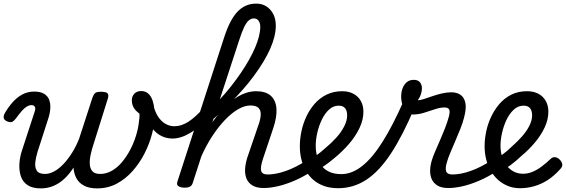

<svg xmlns="http://www.w3.org/2000/svg" viewBox="-23 -1024 3133 1063"><path d="M203 19Q156 19 129 0.5Q102 -18 92 -49.5Q82 -81 84.5 -119Q87 -157 100 -195L169 -406Q175 -423 170 -432.5Q165 -442 151 -442Q139 -442 126 -434.5Q113 -427 98.5 -410.5Q84 -394 64 -367Q54 -354 45 -349.5Q36 -345 19 -351Q-1 -359 -2.5 -371.5Q-4 -384 4 -398Q23 -431 47 -458Q71 -485 100.5 -501Q130 -517 166 -517Q200 -517 220.5 -505Q241 -493 249 -472Q257 -451 255.5 -424.5Q254 -398 245 -370L185 -184Q176 -155 172.5 -126.5Q169 -98 180.5 -79.5Q192 -61 226 -61Q251 -61 277.5 -75.5Q304 -90 329 -116.5Q354 -143 376.5 -179Q399 -215 415 -256L489 -484Q495 -501 503.5 -508.5Q512 -516 534 -516Q566 -516 573 -506.5Q580 -497 574 -478L494 -223Q486 -199 479.5 -170.5Q473 -142 474 -117Q475 -92 488 -76.5Q501 -61 532 -61Q565 -61 596 -78.5Q627 -96 652.5 -126.5Q678 -157 697.5 -194Q717 -231 729.5 -271Q742 -311 746 -348Q748 -361 749 -372.5Q750 -384 749 -395Q727 -411 717 -428.5Q707 -446 707 -469Q707 -491 721 -505.5Q735 -520 759 -520Q776 -520 790 -511.5Q804 -503 813.5 -486Q823 -469 828 -444Q833 -419 833 -385Q833 -337 818.5 -282Q804 -227 777 -174Q750 -121 711 -77Q672 -33 623 -7Q574 19 515 19Q469 19 440.5 3Q412 -13 399 -39Q386 -65 384 -96Q361 -60 333 -34Q305 -8 272.5 5.5Q240 19 203 19Z M932 -257Q892 -257 859 -277.5Q826 -298 804 -338Q782 -378 774 -436Q772 -452 783 -460.5Q794 -469 807.5 -467.5Q821 -466 824 -451Q833 -409 850.5 -381Q868 -353 892 -339Q916 -325 943 -325Q981 -325 1020 -350Q1059 -375 1103 -425Q1117 -441 1130 -437Q1143 -433 1146.5 -418Q1150 -403 1134 -384Q1083 -320 1031 -288.5Q979 -257 932 -257Z M1437 17Q1398 17 1374.5 2.5Q1351 -12 1341.5 -36Q1332 -60 1334 -89.5Q1336 -119 1346 -151L1412 -344Q1421 -373 1420.5 -394.5Q1420 -416 1406.5 -428Q1393 -440 1363 -440Q1331 -440 1295 -419Q1259 -398 1223 -360.5Q1187 -323 1153 -271.5Q1119 -220 1091 -157L1083 -233Q1121 -303 1159.5 -356.5Q1198 -410 1237 -446Q1276 -482 1315.5 -500.5Q1355 -519 1395 -519Q1448 -519 1476 -494Q1504 -469 1507.5 -423.5Q1511 -378 1490 -315L1433 -145Q1417 -96 1423 -77Q1429 -58 1459 -58Q1473 -58 1479 -46.5Q1485 -35 1483 -20.5Q1481 -6 1469.5 5.5Q1458 17 1437 17ZM997 15Q981 15 967 8Q953 1 959 -18L1218 -817Q1250 -916 1292.5 -960Q1335 -1004 1395 -1004Q1428 -1004 1452 -988.5Q1476 -973 1490 -946Q1504 -919 1504 -881Q1504 -853 1496 -820.5Q1488 -788 1472.5 -753Q1457 -718 1434.5 -681Q1412 -644 1383.5 -605Q1355 -566 1320 -526.5Q1285 -487 1245 -446.5Q1205 -406 1159 -366L1044 -11Q1040 2 1030 8.5Q1020 15 997 15ZM1194 -474Q1227 -509 1256 -546Q1285 -583 1310 -619.5Q1335 -656 1355 -691.5Q1375 -727 1389 -759.5Q1403 -792 1410.5 -821.5Q1418 -851 1418 -876Q1418 -890 1413.5 -900.5Q1409 -911 1401.5 -916.5Q1394 -922 1382 -922Q1368 -922 1355 -911.5Q1342 -901 1329 -874.5Q1316 -848 1301 -801Z M1437 17Q1418 17 1412 5.5Q1406 -6 1410.5 -20.5Q1415 -35 1427.5 -46.5Q1440 -58 1459 -58Q1504 -58 1559.5 -77.5Q1615 -97 1675 -136Q1686 -143 1696 -138Q1706 -133 1712 -121Q1718 -109 1717 -96.5Q1716 -84 1706 -77Q1653 -43 1604.5 -22.5Q1556 -2 1513.5 7.5Q1471 17 1437 17Z M1674 -128Q1702 -144 1728 -163Q1754 -182 1777 -203Q1811 -231 1839 -262Q1867 -293 1883 -325Q1899 -357 1899 -385Q1899 -411 1887.5 -425Q1876 -439 1852 -439Q1838 -439 1831.5 -451Q1825 -463 1826.5 -479Q1828 -495 1839 -507Q1850 -519 1871 -519Q1908 -519 1934.5 -504.5Q1961 -490 1975 -464.5Q1989 -439 1989 -405Q1989 -361 1967.5 -315.5Q1946 -270 1909 -227Q1872 -184 1825 -146Q1798 -123 1767.5 -102.5Q1737 -82 1705 -64Z M1849 18Q1805 18 1770.5 5.5Q1736 -7 1711 -29Q1686 -51 1669.5 -80Q1653 -109 1645 -143.5Q1637 -178 1637 -214Q1637 -255 1646 -297.5Q1655 -340 1673.5 -379.5Q1692 -419 1720 -450.5Q1748 -482 1786 -500.5Q1824 -519 1872 -519Q1883 -519 1887.5 -507Q1892 -495 1889 -479Q1886 -463 1876.5 -451Q1867 -439 1852 -439Q1823 -439 1799.5 -418Q1776 -397 1759.5 -363Q1743 -329 1734 -290.5Q1725 -252 1725 -217Q1725 -187 1732.5 -159Q1740 -131 1756 -108.5Q1772 -86 1799.5 -73Q1827 -60 1867 -60Q1926 -60 1983 -105.5Q2040 -151 2096 -240.5Q2152 -330 2210 -461Q2213 -468 2224 -468Q2235 -468 2248 -462.5Q2261 -457 2269 -447.5Q2277 -438 2272 -428Q2207 -274 2142 -175Q2077 -76 2005.5 -29Q1934 18 1849 18Z M2460 17Q2421 17 2398.5 3Q2376 -11 2366.5 -34Q2357 -57 2358.5 -85Q2360 -113 2369 -140Q2374 -157 2386 -185Q2398 -213 2412.5 -246Q2427 -279 2440.5 -313.5Q2454 -348 2462 -378Q2470 -408 2463.5 -418.5Q2457 -429 2438 -429Q2414 -429 2384.5 -419Q2355 -409 2324 -399.5Q2293 -390 2262 -390Q2242 -390 2227.5 -404.5Q2213 -419 2205.5 -442Q2198 -465 2198 -490Q2198 -513 2205.5 -534Q2213 -555 2228.5 -568.5Q2244 -582 2268 -582Q2291 -582 2302 -568.5Q2313 -555 2313 -535Q2313 -520 2307.5 -502.5Q2302 -485 2290 -469Q2303 -469 2323.5 -475.5Q2344 -482 2369.5 -491Q2395 -500 2422.5 -506.5Q2450 -513 2476 -513Q2506 -513 2526.5 -499Q2547 -485 2553.5 -454.5Q2560 -424 2546 -372Q2539 -344 2525.5 -310Q2512 -276 2497 -241.5Q2482 -207 2469.5 -177Q2457 -147 2452 -128Q2441 -94 2447 -76Q2453 -58 2482 -58Q2496 -58 2502.5 -46.5Q2509 -35 2506.5 -20.5Q2504 -6 2492.5 5.5Q2481 17 2460 17Z M2460 17Q2441 17 2435 5.5Q2429 -6 2433.5 -20.5Q2438 -35 2450.5 -46.5Q2463 -58 2482 -58Q2527 -58 2582.5 -77.5Q2638 -97 2698 -136Q2709 -143 2719 -138Q2729 -133 2735 -121Q2741 -109 2740 -96.5Q2739 -84 2729 -77Q2676 -43 2627.5 -22.5Q2579 -2 2536.5 7.5Q2494 17 2460 17Z M2701 -130Q2731 -148 2759 -168.5Q2787 -189 2810 -212Q2841 -239 2867 -268.5Q2893 -298 2908 -328Q2923 -358 2923 -385Q2923 -411 2911.5 -425Q2900 -439 2876 -439Q2845 -439 2821 -416.5Q2797 -394 2781 -360Q2765 -326 2756.5 -288Q2748 -250 2748 -218Q2748 -184 2757 -155.5Q2766 -127 2783 -106Q2800 -85 2822.5 -73.5Q2845 -62 2873 -62Q2900 -62 2926 -73Q2952 -84 2977 -103Q3002 -122 3024 -143Q3037 -156 3051.5 -153.5Q3066 -151 3076 -140Q3088 -128 3090 -115Q3092 -102 3079 -88Q3044 -49 3007.5 -26Q2971 -3 2933 7.5Q2895 18 2856 18Q2820 18 2790 6Q2760 -6 2736 -27Q2712 -48 2695 -77Q2678 -106 2669 -141Q2660 -176 2660 -215Q2660 -253 2668.5 -294.5Q2677 -336 2695.5 -376Q2714 -416 2742 -448.5Q2770 -481 2808 -500Q2846 -519 2895 -519Q2932 -519 2958.5 -504.5Q2985 -490 2999 -464.5Q3013 -439 3013 -405Q3013 -363 2993 -319.5Q2973 -276 2939 -235.5Q2905 -195 2863 -160Q2835 -133 2802.5 -109Q2770 -85 2734 -66Z"/></svg>

Font: Playwrite SK
Style: Regular
Weight: 400
Designer: Veronika Burian, José Scaglione
Foundry: TypeTogether
Version: Version 1.002